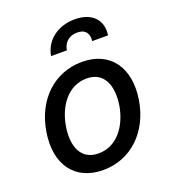

<svg xmlns="http://www.w3.org/2000/svg" viewBox="-141 -877 885 993"><g transform="rotate(-20 301.0 -380.5)"><path d="M258.2 11C409.4 11 526.3 -99.1 553.6 -265.6C581.3 -437.9 498.6 -552.6 343 -552.6C191.1 -552.6 74.2 -442.5 47.6 -274.9C19.5 -103.7 101.9 11 258.2 11ZM152.3 -266C169.4 -372.9 234.4 -463.8 337 -463.8C434.3 -463.8 464.8 -377.5 448.9 -274.9C431.1 -168 366.1 -78.1 264.2 -78.1C166.2 -78.1 135.7 -163.7 152.3 -266ZM204.5 -635.3H291.5C296.9 -670.8 321.4 -703.5 372.5 -703.5C421.5 -703.5 435.7 -671.9 430.8 -635.3H517.8C530.9 -714.8 480.1 -772.4 383.9 -772.4C286.9 -772.4 217.7 -714.8 204.5 -635.3Z"/></g></svg>

Font: Margiela Sans Medium
Style: Italic
Weight: 500
Italic angle: -9.39999°
Designer: Stefan Endress, Andreas Faust
Version: Version 1.100;FEAKit 1.0